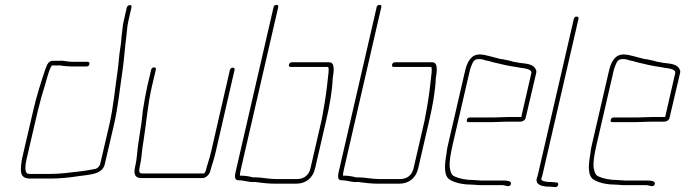

<svg xmlns="http://www.w3.org/2000/svg" viewBox="-20 -739 2805 786"><path d="M346 -476C347 -482 345 -486 338 -486H275C256 -486 240 -492 224 -490H195C186 -490 179 -485 173 -474L165 -454C146 -397 129 -344 115 -282L71 -93C70 -87 68 -81 68 -75C63 -37 61 -8 104 -8H184C225 -8 264 -12 302 -18C341 -24 399 -23 409 -67L446 -226C464 -304 470 -374 481 -446C488 -493 491 -543 497 -588C500 -609 500 -628 505 -651L518 -708C520 -715 518 -718 512 -718C506 -718 501 -715 499 -708L486 -651C482 -634 482 -623 480 -608C476 -583 477 -570 473 -546C467 -511 466 -481 461 -445C450 -373 445 -303 427 -226L390 -67C388 -59 379 -50 372 -48C349 -43 329 -40 305 -37C266 -33 229 -27 188 -27H108C103 -27 98 -27 93 -28C78 -35 85 -71 90 -93L134 -282C144 -324 154 -359 166 -397C174 -423 179 -449 191 -469L192 -471H222C225 -472 229 -471 232 -470C242 -469 258 -467 271 -467H334C341 -467 345 -470 346 -476Z M557 -10H809C823 -10 838 -25 841 -39C847 -63 857 -89 863 -117L940 -452C942 -459 939 -462 933 -462C927 -462 923 -459 921 -452L844 -117C838 -90 828 -64 822 -39C821 -36 818 -29 814 -29H562C547 -29 549 -41 552 -56C561 -95 560 -122 567 -159C579 -233 584 -308 602 -386L618 -454C619 -460 617 -463 611 -463C605 -463 600 -460 599 -454L583 -386C576 -354 570 -320 565 -288C562 -269 560 -235 556 -216C553 -197 550 -175 547 -157C541 -122 542 -93 533 -56C527 -30 531 -10 557 -10Z M1196 -6H1111C1079 -6 1053 -13 1024 -13C1019 -12 1015 -13 1011 -14C997 -18 979 -20 962 -20C962 -25 963 -34 966 -46L1119 -710C1120 -716 1118 -719 1112 -719C1106 -719 1101 -716 1100 -710L947 -46C941 -22 937 -1 956 -1C980 -1 999 8 1021 6C1026 6 1029 6 1032 7C1054 10 1080 13 1107 13H1192C1232 13 1261 -10 1270 -50L1315 -245C1329 -305 1340 -365 1342 -418C1346 -443 1353 -484 1328 -484H1175C1169 -484 1164 -480 1163 -474C1162 -468 1164 -465 1170 -465H1323C1326 -461 1326 -455 1325 -443C1321 -404 1316 -360 1309 -317L1303 -283C1301 -272 1299 -259 1296 -245L1251 -50C1245 -22 1224 -6 1196 -6Z M1618 -6H1533C1501 -6 1475 -13 1446 -13C1441 -12 1437 -13 1433 -14C1419 -18 1401 -20 1384 -20C1384 -25 1385 -34 1388 -46L1541 -710C1542 -716 1540 -719 1534 -719C1528 -719 1523 -716 1522 -710L1369 -46C1363 -22 1359 -1 1378 -1C1402 -1 1421 8 1443 6C1448 6 1451 6 1454 7C1476 10 1502 13 1529 13H1614C1654 13 1683 -10 1692 -50L1737 -245C1751 -305 1762 -365 1764 -418C1768 -443 1775 -484 1750 -484H1597C1591 -484 1586 -480 1585 -474C1584 -468 1586 -465 1592 -465H1745C1748 -461 1748 -455 1747 -443C1743 -404 1738 -360 1731 -317L1725 -283C1723 -272 1721 -259 1718 -245L1673 -50C1667 -22 1646 -6 1618 -6Z M1919 -2C1887 -2 1859 -8 1838 -18C1826 -25 1824 -39 1821 -54C1819 -79 1825 -110 1832 -142L1903 -449C1904 -454 1906 -460 1909 -468C1916 -485 1920 -497 1939 -497C1945 -497 1950 -497 1954 -496L1972 -491C1979 -490 1987 -488 1995 -485C2028 -477 2061 -469 2097 -464L2114 -461C2129 -459 2159 -456 2155 -439L2114 -260H2060C2047 -260 2012 -258 1998 -258H1903C1897 -258 1892 -254 1891 -248C1890 -242 1892 -239 1898 -239H1993C2007 -239 2043 -241 2056 -241H2110C2120 -241 2130 -247 2132 -257L2175 -440C2177 -447 2175 -453 2171 -459C2163 -473 2142 -478 2121 -480L2104 -482C2093 -485 2082 -485 2072 -489C2062 -491 2062 -492 2050 -494C2042 -496 2035 -497 2027 -498C2013 -501 1995 -507 1981 -510C1966 -513 1960 -516 1943 -516C1908 -516 1892 -484 1884 -449L1813 -142C1810 -131 1809 -120 1808 -111C1800 -65 1794 -15 1826 -1C1847 11 1880 17 1915 17C1926 17 1934 19 1945 19H2037C2049 19 2065 30 2071 16C2077 2 2055 0 2041 0H1949C1938 0 1930 -2 1919 -2Z M2220 25C2227 25 2235 25 2242 26L2253 27C2265 28 2271 9 2259 8L2247 7C2240 6 2233 6 2226 6C2215 5 2193 3 2196 -8C2198 -13 2200 -19 2201 -24L2348 -661C2350 -668 2346 -671 2340 -671C2334 -671 2331 -668 2329 -661L2182 -24C2181 -19 2180 -15 2178 -11C2170 16 2195 23 2220 25Z M2508 -2C2476 -2 2448 -8 2427 -18C2415 -25 2413 -39 2410 -54C2408 -79 2414 -110 2421 -142L2492 -449C2493 -454 2495 -460 2498 -468C2505 -485 2509 -497 2528 -497C2534 -497 2539 -497 2543 -496L2561 -491C2568 -490 2576 -488 2584 -485C2617 -477 2650 -469 2686 -464L2703 -461C2718 -459 2748 -456 2744 -439L2703 -260H2649C2636 -260 2601 -258 2587 -258H2492C2486 -258 2481 -254 2480 -248C2479 -242 2481 -239 2487 -239H2582C2596 -239 2632 -241 2645 -241H2699C2709 -241 2719 -247 2721 -257L2764 -440C2766 -447 2764 -453 2760 -459C2752 -473 2731 -478 2710 -480L2693 -482C2682 -485 2671 -485 2661 -489C2651 -491 2651 -492 2639 -494C2631 -496 2624 -497 2616 -498C2602 -501 2584 -507 2570 -510C2555 -513 2549 -516 2532 -516C2497 -516 2481 -484 2473 -449L2402 -142C2399 -131 2398 -120 2397 -111C2389 -65 2383 -15 2415 -1C2436 11 2469 17 2504 17C2515 17 2523 19 2534 19H2626C2638 19 2654 30 2660 16C2666 2 2644 0 2630 0H2538C2527 0 2519 -2 2508 -2Z"/></svg>

Font: Electronic
Style: ExThnIt
Weight: 100
Version: Version 1.011